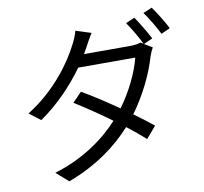

<svg xmlns="http://www.w3.org/2000/svg" viewBox="-95 -949 1190 1120"><g transform="rotate(-10 500.0 -389.0)"><path d="M875 -846 822 -824C850 -786 883 -730 905 -686L958 -710C940 -747 901 -810 875 -846ZM504 -762 413 -791C407 -765 391 -730 381 -712C335 -621 232 -470 60 -363L127 -312C239 -389 328 -487 392 -576H730C710 -494 659 -387 594 -299C524 -348 449 -397 383 -435L329 -379C393 -339 470 -287 541 -235C452 -138 323 -46 154 5L226 68C395 5 518 -87 607 -186C649 -154 686 -123 716 -96L775 -165C743 -191 704 -221 661 -252C736 -354 791 -471 818 -564C823 -580 833 -603 841 -617L794 -645L847 -669C826 -710 790 -770 765 -806L712 -783C739 -746 772 -687 792 -647L775 -657C759 -651 736 -648 709 -648H439L459 -683C469 -702 487 -736 504 -762Z"/></g></svg>

Font: Noto Sans KR
Style: Regular
Weight: 400
Designer: Ryoko NISHIZUKA 西塚涼子 (kana, bopomofo & ideographs); Paul D. Hunt (Latin, Greek & Cyrillic); Sandoll Communications 산돌커뮤니
Foundry: Adobe
Version: Version 2.004;hotconv 1.0.118;makeotfexe 2.5.65603